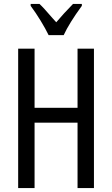

<svg xmlns="http://www.w3.org/2000/svg" viewBox="-20 -963 573 983"><path d="M377 0V-335H157V0H73V-714H157V-411H377V-714H461V0ZM399 -933Q334 -844 306 -783H229Q213 -816 188 -857Q163 -898 137 -933V-943H182Q201 -926 249 -870L268 -849Q305 -893 354 -943H399Z"/></svg>

Font: Noto Sans UI Cond
Style: Regular
Weight: 400
Width: 3
Designer: Monotype Design Team
Foundry: Monotype Imaging Inc.
Version: Version 1.001